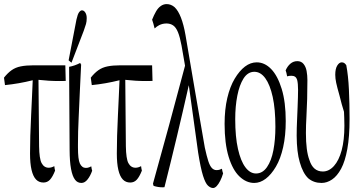

<svg xmlns="http://www.w3.org/2000/svg" viewBox="-24 -835 1750 943"><path d="M246.6 2.9Q234.4 33.7 221.4 47.6Q208.5 61.5 189.5 61.5Q167.5 61.5 153.3 46.9Q123.5 16.1 123.5 -81.1Q123.5 -161.6 128.9 -269Q131.8 -320.8 133.3 -362.8Q134.8 -404.8 136.7 -440.9Q68.8 -423.8 0.5 -417Q-2 -430.7 -4.4 -453.6Q13.7 -476.6 33 -490.2Q52.2 -503.9 78.1 -509Q104 -514.2 140.1 -514.2H296.9Q297.9 -471.2 298.8 -437.5Q282.7 -437 267.1 -437Q216.3 -437 165 -442.9Q166.5 -274.9 168 -116.7Q168.9 -55.7 180.2 -34.2Q192.4 -11.2 215.3 -11.2Q228.5 -11.2 242.7 -19Q244.6 -2.9 246.6 2.9Z M344.7 47.9Q318.4 13.7 317.9 -97.7Q316.9 -297.4 315.4 -506.8Q342.8 -511.7 370.1 -525.9Q372.6 -517.6 374.5 -518.6Q370.1 -429.7 368.7 -397.9Q367.2 -366.2 362.3 -255.9Q358.9 -187.5 358.9 -126Q358.9 -118.2 358.9 -110.8Q358.9 -52.2 368.2 -32.2Q378.4 -10.3 397.9 -10.3Q407.2 -10.3 415 -13.7Q419.4 -15.6 424.3 -18.1Q426.3 -2.4 428.7 3.4Q419.9 28.8 406.2 46.1Q392.6 63.5 376 63.5Q356.4 63.5 344.7 47.9ZM387.2 -683.6 327.1 -526.9 313 -538.6 351.6 -739.3Q357.4 -765.6 364.5 -774.9Q371.6 -784.2 378.4 -784.2Q388.2 -784.2 395 -773.4Q401.9 -762.7 401.9 -745.8Q401.9 -729 398.4 -717.3Q395 -705.6 387.2 -683.6Z M672.9 2.9Q660.6 33.7 647.7 47.6Q634.8 61.5 615.7 61.5Q593.8 61.5 579.6 46.9Q549.8 16.1 549.8 -81.1Q549.8 -161.6 555.2 -269Q558.1 -320.8 559.6 -362.8Q561 -404.8 563 -440.9Q495.1 -423.8 426.8 -417Q424.3 -430.7 421.9 -453.6Q439.9 -476.6 459.2 -490.2Q478.5 -503.9 504.4 -509Q530.3 -514.2 566.4 -514.2H723.1Q724.1 -471.2 725.1 -437.5Q709 -437 693.4 -437Q642.6 -437 591.3 -442.9Q592.8 -274.9 594.2 -116.7Q595.2 -55.7 606.4 -34.2Q618.7 -11.2 641.6 -11.2Q654.8 -11.2 668.9 -19Q670.9 -2.9 672.9 2.9Z M949.2 -85.4Q926.3 -246.1 903.3 -416.5Q845.7 -161.1 783.7 84.5Q779.3 85 774.4 85Q752.4 85 731 78.1Q729 77.1 727.5 66.4Q808.1 -222.2 884.8 -512.2Q876 -565.9 867.7 -610.8Q859.9 -652.8 850.1 -676.8Q840.3 -700.7 826.4 -710.2Q812.5 -719.7 793.5 -719.7Q774.4 -719.7 757.8 -711.4Q745.6 -705.1 735.4 -695.3Q729 -721.7 723.1 -738.3Q731.9 -760.7 742.2 -778.6Q752.4 -796.4 765.9 -805.7Q779.3 -814.9 794.4 -814.9Q815.9 -814.9 833.5 -799.8Q869.1 -766.1 887.2 -662.1Q933.6 -387.2 981.9 -110.4Q991.2 -67.9 999 -43.9Q1006.8 -20 1016.6 -9.8Q1026.4 0.5 1039.1 0.5Q1047.9 0.5 1054.2 -1.5Q1060.5 -3.4 1065.9 -6.3Q1068.8 9.8 1071.8 16.6Q1065.9 36.6 1057.6 53Q1049.3 69.3 1040.3 78.9Q1031.2 88.4 1022.5 88.4Q1010.3 88.4 997.6 76.9Q984.9 65.4 973.1 28.1Q961.4 -9.3 949.2 -85.4Z M1233.4 17.1Q1265.6 17.1 1287.4 -14.4Q1309.1 -45.9 1318.8 -97.4Q1328.6 -148.9 1328.6 -211.9Q1328.6 -298.8 1315.4 -358.9Q1302.2 -418.9 1279.1 -450.7Q1255.9 -482.4 1225.1 -482.4Q1192.9 -482.4 1171.9 -449.2Q1151.9 -417.5 1141.6 -365.2Q1131.3 -313 1131.3 -250Q1131.3 -163.1 1144.8 -103.5Q1158.2 -43.9 1181.2 -13.4Q1204.1 17.1 1233.4 17.1ZM1079.1 -226.1Q1079.1 -297.4 1092.3 -353.5Q1105.5 -409.7 1128.7 -448.5Q1151.9 -487.3 1179.2 -508.1Q1206.5 -528.8 1236.8 -528.8Q1275.9 -528.8 1307.9 -495.8Q1339.8 -462.9 1359.6 -398.2Q1379.4 -333.5 1379.4 -240.2Q1379.4 -168.9 1366.7 -112.1Q1354 -55.2 1331.1 -16.4Q1308.1 22.5 1281 43Q1253.9 63.5 1224.6 63.5Q1185.5 63.5 1152.1 31.7Q1118.7 0 1098.9 -65.2Q1079.1 -130.4 1079.1 -226.1Z M1378.9 -489.3Q1387.7 -509.8 1402.3 -522.2Q1417 -534.7 1436.3 -534.7Q1455.6 -534.7 1466.8 -521Q1478 -507.3 1481.9 -486.1Q1485.8 -464.8 1485.8 -441.4Q1485.8 -345.7 1481 -261.7Q1478.5 -219.7 1478.5 -181.2Q1478.5 -93.8 1495.6 -49.3Q1513.2 7.3 1561.5 7.3Q1591.8 7.3 1616.2 -19.8Q1640.6 -46.9 1654.1 -96.9Q1667.5 -147 1667.5 -217.8Q1667.5 -239.3 1666.7 -257.1Q1666 -274.9 1665.5 -286.1Q1654.3 -320.8 1643.6 -365.2Q1631.8 -406.7 1627.2 -428.2Q1622.6 -449.7 1622.6 -467.8Q1622.6 -497.1 1632.3 -512.9Q1642.1 -528.8 1654.3 -528.8Q1662.1 -528.8 1667.2 -525.1Q1672.4 -521.5 1676.8 -514.6Q1686.5 -463.4 1689.7 -395Q1692.9 -326.7 1692.9 -251Q1692.9 -164.1 1681.9 -103.3Q1670.9 -42.5 1651.4 -6.3Q1631.8 29.8 1606.9 46.6Q1582 63.5 1555.2 63.5Q1517.1 63.5 1490.2 41Q1463.4 15.6 1448.2 -38.6Q1433.6 -87.4 1433.1 -168Q1433.1 -206.5 1435.1 -247.1Q1435.1 -247.1 1437.5 -305.2Q1439.9 -363.3 1439.9 -394Q1439.9 -424.8 1435.5 -442.4Q1429.7 -462.9 1407.7 -462.9Q1394.5 -462.9 1386.2 -460Q1382.8 -480 1378.9 -489.3Z"/></svg>

Font: Scarab Serif
Style: Condensed-Light
Weight: 300
Designer: John Roberts
Foundry: Scarab
Version: 1.0